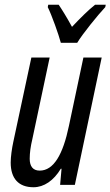

<svg xmlns="http://www.w3.org/2000/svg" viewBox="-20 -778 465 808"><path d="M236 -598H305C327 -635 392 -715 423 -748L425 -758H380C351 -735 319 -703 283 -665C260 -707 240 -739 227 -758H183L181 -748C198 -714 227 -632 236 -598ZM121 10C165 10 206 -18 236 -68H239L233 0H295L408 -536H331L270 -248C245 -128 206 -60 147 -60C118 -60 105 -79 105 -110C105 -135 109 -163 116 -192L189 -536H112L36 -181C30 -153 25 -118 25 -94C25 -27 58 10 121 10Z"/></svg>

Font: Noto Sans ExtraCondensed
Style: Italic
Weight: 400
Width: 2
Italic angle: -12°
Designer: Monotype Design Team
Foundry: Monotype Imaging Inc.
Version: Version 2.013